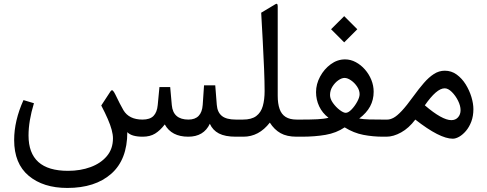

<svg xmlns="http://www.w3.org/2000/svg" viewBox="-20 -702 2500 986"><path d="M712.9 0Q750.5 0 776.4 -15.9Q802.2 -31.7 826.2 -63Q860.8 0 946.8 0Q1026.4 0 1057.6 -66.4Q1072.3 -33.2 1104.2 -16.6Q1136.2 0 1190.9 0H1201.2Q1212.9 0 1212.9 -37.6V-49.8Q1212.9 -87.9 1201.2 -87.9H1191.4Q1142.6 -87.9 1119.4 -106.7Q1096.2 -125.5 1093.3 -163.6L1085.4 -263.7H1027.8L1021 -163.6Q1015.6 -87.9 947.8 -87.9Q869.1 -87.9 862.3 -162.1L854 -254.9H798.8L790 -162.6Q786.6 -125.5 768.3 -106.7Q750 -87.9 711.9 -87.9Q642.6 -87.9 613.8 -136.2Q605 -150.9 594.7 -171.4Q584.5 -191.9 571.8 -217.8Q565.4 -231 559.6 -236.6Q553.7 -242.2 546.9 -231.9L500 -160.2Q520 -122.1 533.4 -91.1Q546.9 -60.1 553.5 -35.4Q560.1 -10.7 560.1 8.3Q560.1 62.5 528.8 99.6Q497.6 136.7 445.3 156Q393.1 175.3 329.1 175.3Q227.5 175.3 177 129.9Q126.5 84.5 126.5 -6.3Q126.5 -80.6 154.3 -171.9L100.6 -188Q52.7 -82 52.7 17.1Q52.7 138.2 127.4 200.7Q202.1 263.2 325.7 263.2Q468.8 263.2 551.3 190.4Q633.8 117.7 633.8 -23.4Q655.3 0 712.9 0Z M1195.3 -87.9Q1168.5 -87.9 1168.5 -49.8V-37.6Q1168.5 0 1195.3 0H1230Q1309.6 0 1365.7 -72.3Q1388.7 -36.1 1420.9 -18.1Q1453.1 0 1503.4 0H1518.6Q1530.3 0 1530.3 -37.6V-49.8Q1530.3 -87.9 1518.6 -87.9H1503.9Q1468.3 -87.9 1446.8 -101.6Q1425.3 -115.2 1415.8 -142.6Q1406.2 -169.9 1406.2 -210.4V-669.9Q1406.2 -678.7 1403.3 -681.4Q1400.4 -684.1 1394 -680.2L1321.3 -636.7Q1325.2 -568.4 1329.3 -492.2Q1333.5 -416 1336.2 -347.9Q1338.9 -279.8 1338.9 -234.4Q1338.9 -190.4 1329.6 -157.5Q1320.3 -124.5 1296.1 -106.2Q1272 -87.9 1227.1 -87.9Z M1747.6 -619.1 1680.2 -551.8 1747.6 -484.4 1814.9 -551.8ZM1513.2 -87.9Q1486.3 -87.9 1486.3 -49.8V-37.6Q1486.3 0 1513.2 0H1529.3Q1596.7 0 1651.9 -9.5Q1707 -19 1750 -47.9Q1796.4 -19 1845.7 -9.5Q1895 0 1947.3 0H1961.4Q1973.1 0 1973.1 -37.6V-49.8Q1973.1 -87.9 1961.4 -87.9H1944.3Q1906.2 -87.9 1876.2 -88.6Q1846.2 -89.4 1824.7 -93.3Q1862.3 -121.6 1880.6 -155.5Q1898.9 -189.5 1898.9 -231Q1898.9 -262.2 1887 -291.7Q1875 -321.3 1854.2 -345Q1833.5 -368.7 1807.1 -382.8Q1780.8 -397 1752 -397Q1712.4 -397 1678.5 -372.1Q1644.5 -347.2 1623.8 -308.6Q1603 -270 1603 -229Q1603 -190.4 1619.1 -156Q1635.3 -121.6 1667 -97.2Q1644.5 -91.3 1610.1 -89.6Q1575.7 -87.9 1529.3 -87.9ZM1749.5 -301.8Q1764.6 -301.8 1782.7 -289.3Q1800.8 -276.9 1813.7 -257.6Q1826.7 -238.3 1826.7 -218.3Q1826.7 -202.1 1814.2 -179.4Q1801.8 -156.7 1785.2 -139.6Q1768.6 -122.6 1755.4 -122.6Q1743.7 -122.6 1724.4 -137.2Q1705.1 -151.9 1689.9 -173.1Q1674.8 -194.3 1674.8 -213.9Q1674.8 -237.8 1687.5 -257.8Q1700.2 -277.8 1717.5 -289.8Q1734.9 -301.8 1749.5 -301.8Z M1956.1 0H1964.4Q2000.5 0 2040 -22Q2079.6 -43.9 2112.8 -87.9Q2238.3 10.3 2305.2 10.3Q2320.3 10.3 2338.4 0Q2356.4 -10.3 2373 -29.8Q2389.6 -49.3 2400.4 -77.6Q2411.1 -106 2411.1 -141.6Q2411.1 -169.9 2400.9 -203.9Q2390.6 -237.8 2371.6 -268.6Q2352.5 -299.3 2325.4 -319.1Q2298.3 -338.9 2264.2 -338.9Q2234.4 -338.9 2208.3 -322Q2182.1 -305.2 2156.5 -275.6Q2130.9 -246.1 2103 -207.5Q2067.4 -158.2 2043 -132.3Q2018.6 -106.4 2001.2 -97.2Q1983.9 -87.9 1968.8 -87.9H1956.1Q1929.2 -87.9 1929.2 -49.8V-37.6Q1929.2 0 1956.1 0ZM2297.9 -85Q2250.5 -85 2161.6 -161.1Q2191.9 -204.6 2217.3 -226.6Q2242.7 -248.5 2263.7 -248.5Q2281.2 -248.5 2300.3 -229.7Q2319.3 -210.9 2332.3 -184.8Q2345.2 -158.7 2345.2 -136.2Q2345.2 -114.3 2332.3 -99.6Q2319.3 -85 2297.9 -85Z"/></svg>

Font: Sahel VF Regular
Style: Regular
Weight: 400
Foundry: Saber Rastikerdar (saber.rastikerdar@gmail.com)
Version: Version 3.4.0